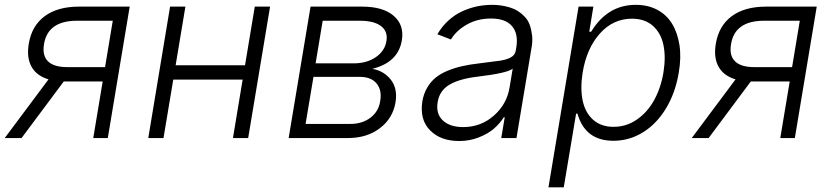

<svg xmlns="http://www.w3.org/2000/svg" viewBox="-21 -573 3450 797"><path d="M366.1 0 405.2 -234.7H248.2H243.6L68.5 0H-1.4L180.4 -243.6Q131 -258.2 109.9 -296Q88.8 -333.8 98.4 -391.3Q110.8 -465.9 164.4 -505.7Q218 -545.5 306.8 -545.5H517.4L426.5 0ZM415.1 -294.4 447.1 -486.9H296.9Q177.2 -486.2 161.6 -389.6Q153.8 -342.3 178.3 -318.4Q202.8 -294.4 258.2 -294.4Z M748.6 -545.5 708.1 -302.2H996.1L1036.6 -545.5H1100.1L1009.2 0H946L986.2 -242.5H698.2L657.7 0H594.5L685 -545.5Z M1177.2 0 1268.1 -545.5H1483Q1568.9 -545.5 1613.3 -507.3Q1657.7 -469.1 1647 -405.2Q1631.7 -313.9 1524.5 -287.3Q1573.2 -278.8 1601.7 -241.7Q1630.3 -204.5 1620.7 -147.7Q1609.7 -82 1556.1 -41Q1502.5 0 1423.3 0ZM1247.5 -58.6H1433.2Q1483 -58.6 1516.9 -84.5Q1550.8 -110.4 1557.2 -153.1Q1565 -199.2 1542.1 -226.6Q1519.2 -253.9 1473 -253.9H1280.2ZM1289.1 -310H1447.1Q1501.4 -310 1539.1 -335.8Q1576.7 -361.5 1583.1 -403.1Q1589.8 -442.5 1560.7 -464.7Q1531.6 -486.9 1473 -486.9H1318.5Z M1885.3 12.4Q1808.2 12.4 1764.4 -31.8Q1720.5 -76 1732.2 -152.3Q1737.6 -183.9 1752 -208.6Q1766.3 -233.3 1786.8 -250.2Q1807.2 -267 1836.5 -279.1Q1865.8 -291.2 1897.2 -298.3Q1928.6 -305.4 1968.7 -310Q2048.7 -320 2058.9 -321.7Q2101.9 -329.5 2114 -347.7Q2118.6 -354.4 2120 -363.3L2122.2 -376.1Q2131.4 -432.5 2104.6 -464.3Q2077.8 -496.1 2017 -496.1Q1960.9 -496.1 1917.1 -471.2Q1873.2 -446.4 1850.9 -409.1L1794.7 -430.8Q1813.2 -463.1 1839.7 -487.2Q1866.1 -511.4 1896.3 -525.4Q1926.5 -539.4 1957.7 -546.2Q1989 -552.9 2021.7 -552.9Q2040.5 -552.9 2058.2 -550.4Q2076 -547.9 2094.8 -542.3Q2113.6 -536.6 2128.6 -527.2Q2143.5 -517.8 2157 -503.7Q2170.5 -489.7 2177.6 -470.5Q2184.7 -451.3 2187.7 -426.5Q2190.7 -401.6 2184.7 -370.4L2122.9 0H2059.7L2074.2 -86.3H2070.3Q2054 -60.4 2029.5 -39.1Q2005 -17.8 1966.6 -2.7Q1928.3 12.4 1885.3 12.4ZM1901.3 -45.5Q1975.1 -45.5 2028.9 -92.9Q2082.7 -140.3 2094.1 -209.2L2107.2 -288Q2085.6 -269.5 1960.2 -254.6Q1885.7 -245.7 1844.6 -221.4Q1803.6 -197.1 1795.8 -149.5Q1787.6 -100.9 1817.1 -73.2Q1846.6 -45.5 1901.3 -45.5Z M2255.7 204.5 2380.7 -545.5H2442.1L2425.1 -441.4H2432.9Q2500.7 -552.9 2617.9 -552.9Q2668 -552.9 2706.7 -532.7Q2745.4 -512.4 2768.3 -475.3Q2791.2 -438.2 2799.4 -386.4Q2807.5 -334.5 2796.5 -271.3Q2782.7 -187.9 2743.8 -123.4Q2704.9 -58.9 2648.1 -23.8Q2591.3 11.4 2525.2 11.4Q2408 11.4 2376.1 -101.2H2370.4L2319.2 204.5ZM2397.7 -272.4Q2387.1 -206 2397.7 -155.4Q2408.4 -104.8 2441.4 -75.6Q2474.4 -46.5 2525.9 -46.5Q2578.8 -46.5 2622.7 -76.7Q2666.5 -106.9 2694.4 -157.5Q2722.3 -208.1 2733 -272.4Q2743.3 -336.3 2733 -386Q2722.7 -435.7 2689.3 -465.6Q2655.9 -495.4 2602.6 -495.4Q2524.1 -495.4 2469.1 -433.8Q2414.1 -372.2 2397.7 -272.4Z M3218 0 3257.1 -234.7H3100.1H3095.5L2920.5 0H2850.5L3032.3 -243.6Q2983 -258.2 2961.8 -296Q2940.7 -333.8 2950.3 -391.3Q2962.7 -465.9 3016.3 -505.7Q3070 -545.5 3158.7 -545.5H3369.3L3278.4 0ZM3267 -294.4 3299 -486.9H3148.8Q3029.1 -486.2 3013.5 -389.6Q3005.7 -342.3 3030.2 -318.4Q3054.7 -294.4 3110.1 -294.4Z"/></svg>

Font: Karasuma Gothic
Style: Light Italic
Weight: 300
Italic angle: 9.39998°
Designer: Rasmus Andersson / Ryoko Nishizuka
Foundry: rsms
Version: Version 1.00